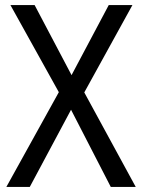

<svg xmlns="http://www.w3.org/2000/svg" viewBox="-20 -734 558 754"><path d="M513 0H415L259 -303L97 0H5L211 -372L21 -714H116L261 -439L407 -714H500L311 -371Z"/></svg>

Font: Noto Sans Sinhala UI SemiCondensed
Style: Regular
Weight: 400
Width: 4
Designer: Jelle Bosma - Monotype Design Team
Foundry: Monotype Imaging Inc.
Version: Version 2.006; ttfautohint (v1.8.4.7-5d5b)